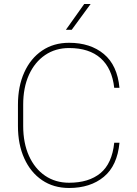

<svg xmlns="http://www.w3.org/2000/svg" viewBox="-20 -936 688 966"><path d="M554.7 -217.8H581.1Q570.3 -102.5 502.4 -46.4Q434.6 9.8 327.6 9.8Q249.5 9.8 191.7 -29.5Q133.8 -68.8 102.1 -139.2Q70.3 -209.5 70.3 -302.2V-408.7Q70.3 -501.5 102.1 -571.8Q133.8 -642.1 191.7 -681.4Q249.5 -720.7 327.6 -720.7Q434.6 -720.7 502.4 -664.3Q570.3 -607.9 581.1 -494.1H554.7Q543.9 -591.8 486.3 -643.1Q428.7 -694.3 327.6 -694.3Q258.8 -694.3 206.8 -658.9Q154.8 -623.5 125.7 -559.6Q96.7 -495.6 96.7 -409.7V-302.2Q96.7 -216.3 125.7 -151.9Q154.8 -87.4 206.8 -52Q258.8 -16.6 327.6 -16.6Q426.8 -16.6 485.4 -64.9Q543.9 -113.3 554.7 -217.8ZM311.5 -786.1 403.8 -916H436L340.8 -786.1Z"/></svg>

Font: Vazirmatn UI FD Thin
Style: Regular
Weight: 100
Designer: Saber Rastikerdar
Foundry: Saber Rastikerdar
Version: Version 33.003